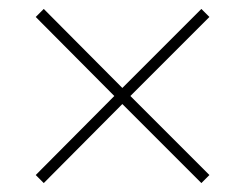

<svg xmlns="http://www.w3.org/2000/svg" viewBox="-20 -568 549 430"><path d="M431 -548 449 -530 272 -353 449 -176 431 -158 254 -335 78 -158 60 -176 236 -353 60 -530 78 -548 254 -371Z"/></svg>

Font: Noto Sans Tamil SemiCondensed Thin
Style: Regular
Weight: 100
Width: 4
Designer: Jelle Bosma - Monotype Design Team
Foundry: Monotype Imaging Inc.
Version: Version 2.004; ttfautohint (v1.8.4.7-5d5b)